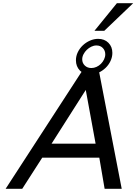

<svg xmlns="http://www.w3.org/2000/svg" viewBox="-20 -1171 846 1191"><path d="M629 0 596 -193H242L118 0H15L485 -724H595L735 0ZM512 -613 300 -280H573ZM451 -797Q451 -823 462.5 -847Q474 -871 493.5 -889.5Q513 -908 538 -919Q563 -930 589 -930Q628 -930 652.5 -905.5Q677 -881 677 -843Q677 -817 665.5 -792.5Q654 -768 634.5 -749.5Q615 -731 590 -719.5Q565 -708 539 -708Q500 -708 475.5 -733.5Q451 -759 451 -797ZM490 -803Q490 -780 506 -764.5Q522 -749 547 -749Q563 -749 578.5 -756Q594 -763 606 -775Q618 -787 625.5 -802.5Q633 -818 633 -834Q633 -857 618 -873Q603 -889 578 -889Q562 -889 546.5 -881.5Q531 -874 518.5 -862Q506 -850 498 -834.5Q490 -819 490 -803ZM627 -980H566L705 -1151H806Z"/></svg>

Font: Perun
Style: Italic
Weight: 400
Italic angle: -12°
Foundry: Copyright (c) Stefan Peev, Context Ltd, 2016
Version: Version 1.027